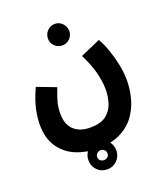

<svg xmlns="http://www.w3.org/2000/svg" viewBox="-162 -658 977 1133"><g transform="rotate(-20 326.5 -91.5)"><path d="M30 -20Q30 -56 39.5 -107Q49 -158 84 -237L203 -192Q182 -139 174 -107Q166 -75 166 -38Q166 30 203.5 64.5Q241 99 306 99Q370 99 404.5 73Q439 47 453 5.5Q467 -36 467 -83Q467 -130 452.5 -187.5Q438 -245 403 -315L529 -370Q549 -335 565.5 -288Q582 -241 592.5 -190Q603 -139 603 -89Q603 -35 588.5 21Q574 77 540 124.5Q506 172 448 201Q390 230 303 230Q230 230 168 204Q106 178 68 122.5Q30 67 30 -20ZM317 -413Q288 -413 268.5 -432.5Q249 -452 249 -479Q249 -507 268.5 -527.5Q288 -548 317 -548Q344 -548 363.5 -527.5Q383 -507 383 -479Q383 -452 363.5 -432.5Q344 -413 317 -413ZM316 365Q278 365 253 339.5Q228 314 228 277Q228 240 253 214.5Q278 189 316 189Q352 189 377.5 214.5Q403 240 403 277Q403 314 377.5 339.5Q352 365 316 365ZM315 307Q329 307 338.5 298.5Q348 290 348 277Q348 263 338.5 254Q329 245 315 245Q302 245 292.5 254.5Q283 264 283 277Q283 290 292.5 298.5Q302 307 315 307Z"/></g></svg>

Font: Noto Sans Arabic Cond
Style: Bold
Weight: 700
Width: 3
Designer: Monotype Design Team, Nadine Chahine, Nizar Qandah and Khaled Hosny
Foundry: Monotype Imaging Inc.
Version: Version 2.012; ttfautohint (v1.8.4.7-5d5b)